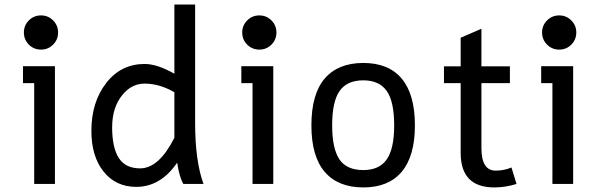

<svg xmlns="http://www.w3.org/2000/svg" viewBox="-20 -801 2616 836"><path d="M158.7 -585Q127.4 -585 105.7 -606.7Q84 -628.4 84 -659.7Q84 -690.4 105.7 -712.2Q127.4 -733.9 158.7 -733.9Q189.5 -733.9 211.2 -712.2Q232.9 -690.4 232.9 -659.7Q232.9 -628.4 211.2 -606.7Q189.5 -585 158.7 -585ZM219.2 0H128.9V-439H80.1V-512.7H219.2Z M590.3 -67.9Q671.9 -67.9 739.3 -201.2V-399.4Q673.8 -437 609.9 -437Q552.2 -437 511.7 -386.2Q468.3 -332.5 468.3 -246.1Q468.3 -158.2 497.3 -113Q526.4 -67.9 590.3 -67.9ZM573.2 12.7Q484.4 12.7 431.2 -53.7Q377.9 -120.1 377.9 -231Q377.9 -356.4 442.4 -439.5Q506.8 -522.5 609.9 -522.5Q664.1 -522.5 739.3 -480V-781.2H829.6V-266.1Q829.6 -99.1 866.2 0H778.3Q760.3 -31.7 751.5 -92.8Q679.2 12.7 573.2 12.7Z M1109.4 -585Q1078.1 -585 1056.4 -606.7Q1034.7 -628.4 1034.7 -659.7Q1034.7 -690.4 1056.4 -712.2Q1078.1 -733.9 1109.4 -733.9Q1140.1 -733.9 1161.9 -712.2Q1183.6 -690.4 1183.6 -659.7Q1183.6 -628.4 1161.9 -606.7Q1140.1 -585 1109.4 -585ZM1169.9 0H1079.6V-439H1030.8V-512.7H1169.9Z M1562 15.1Q1452.1 15.1 1394 -52.5Q1335.9 -120.1 1335.9 -254.9Q1335.9 -392.1 1394.3 -459.5Q1452.6 -526.9 1562 -526.9Q1672.4 -526.9 1729.5 -458.3Q1786.6 -389.6 1786.6 -254.9Q1786.6 -121.6 1729.2 -53.2Q1671.9 15.1 1562 15.1ZM1562 -60.5Q1631.8 -60.5 1664.1 -107.2Q1696.3 -153.8 1696.3 -254.9Q1696.3 -359.4 1663.6 -405.3Q1630.9 -451.2 1562 -451.2Q1491.2 -451.2 1458.7 -405Q1426.3 -358.9 1426.3 -254.9Q1426.3 -154.8 1457.5 -107.7Q1488.8 -60.5 1562 -60.5Z M2132.3 15.1Q1985.8 15.1 1985.8 -135.3V-439H1913.1V-512.2H1985.8V-636.7L2076.2 -675.8V-512.2H2200.2V-439H2076.2V-156.2Q2076.2 -58.1 2138.2 -58.1Q2175.3 -58.1 2207 -71.8L2229 0Q2180.2 15.1 2132.3 15.1Z M2415 -585Q2383.8 -585 2362.1 -606.7Q2340.3 -628.4 2340.3 -659.7Q2340.3 -690.4 2362.1 -712.2Q2383.8 -733.9 2415 -733.9Q2445.8 -733.9 2467.5 -712.2Q2489.3 -690.4 2489.3 -659.7Q2489.3 -628.4 2467.5 -606.7Q2445.8 -585 2415 -585ZM2475.6 0H2385.3V-439H2336.4V-512.7H2475.6Z"/></svg>

Font: Cadman
Style: Regular
Weight: 400
Designer: Paul James MIller
Foundry: High-Logic / Made with FontCreator
Version: Version 2.114;March 28, 2021;FontCreator 13.0.0.2683 64-bit